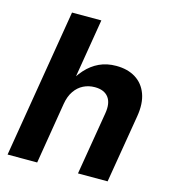

<svg xmlns="http://www.w3.org/2000/svg" viewBox="-108 -818 819 908"><g transform="rotate(15 301.0 -364.0)"><path d="M206.5 -299.8 157.2 0H12.2L132.8 -727.5H276.4L221.2 -394H201.2Q224.1 -439.9 252.9 -471.9Q281.7 -503.9 318.4 -521Q355 -538.1 400.9 -538.1Q457 -538.1 495.8 -513.9Q534.7 -489.7 551.5 -444.1Q568.4 -398.4 557.6 -333.5L502 0H356.9L408.2 -307.6Q417 -359.4 396 -387Q375 -414.6 329.1 -414.6Q298.8 -414.6 273.4 -401.9Q248 -389.2 230.5 -363.8Q212.9 -338.4 206.5 -299.8Z"/></g></svg>

Font: Inter 24pt
Style: Bold Italic
Weight: 700
Italic angle: -9.3988°
Version: Version 4.001;git-66647c0bb